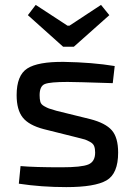

<svg xmlns="http://www.w3.org/2000/svg" viewBox="-20 -754 549 785"><path d="M427 -692 282 -563H238L94 -692L126 -734L256 -649H264L393 -734ZM295 -192 159 -226Q98 -242 73 -273.5Q48 -305 48 -365Q48 -446 91.5 -474Q135 -502 241 -501Q358 -499 449 -484L441 -414Q289 -419 256 -419Q185 -419 163.5 -410.5Q142 -402 142 -365Q142 -348 145 -337.5Q148 -327 160.5 -320Q173 -313 180 -310.5Q187 -308 211 -301L349 -267Q411 -251 437 -221.5Q463 -192 463 -130Q463 -44 415.5 -16.5Q368 11 251 11Q149 11 57 -3L64 -75Q120 -70 231 -70Q313 -70 341 -81.5Q369 -93 369 -130Q369 -146 365 -156.5Q361 -167 348 -174Q335 -181 327.5 -183.5Q320 -186 295 -192Z"/></svg>

Font: Exo 2.0 Medium
Style: Regular
Weight: 500
Designer: Natanael Gama
Version: Version 1.001;PS 001.001;hotconv 1.0.70;makeotf.lib2.5.58329